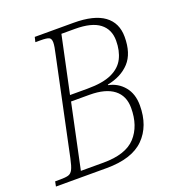

<svg xmlns="http://www.w3.org/2000/svg" viewBox="-146 -820 857 927"><g transform="rotate(-20 283.0 -357.0)"><path d="M-16 0 -11 -25H16Q42 -25 56.5 -29Q71 -33 79.5 -49.5Q88 -66 96 -104L200 -597Q210 -640 210 -658Q210 -678 199 -683.5Q188 -689 155 -689H129L135 -714H334Q439 -714 491 -676Q543 -638 543 -566Q543 -481 501.5 -436Q460 -391 388 -377V-374Q437 -364 468 -326.5Q499 -289 499 -230Q499 -124 437 -62Q375 0 244 0ZM289 -392Q368 -392 413.5 -413Q459 -434 478.5 -472.5Q498 -511 498 -563Q498 -621 457 -652.5Q416 -684 331 -684H261L199 -392ZM239 -30Q354 -30 404.5 -85Q455 -140 455 -233Q455 -295 412.5 -328Q370 -361 288 -361H193L123 -30Z"/></g></svg>

Font: Noto Serif SemiCondensed ExtraLight
Style: Italic
Weight: 200
Width: 4
Italic angle: -12°
Designer: Monotype Design Team
Foundry: Monotype Imaging Inc.
Version: Version 2.013